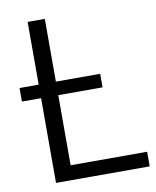

<svg xmlns="http://www.w3.org/2000/svg" viewBox="-83 -795 700 859"><g transform="rotate(-10 267.5 -365.5)"><path d="M14.6 -384.8Q14.6 -400.4 14.6 -446.3Q36.1 -446.3 101.6 -446.3Q101.6 -517.6 101.6 -731.4Q121.1 -731.4 179.7 -731.4Q179.7 -660.2 179.7 -446.3Q230.5 -446.3 380.9 -446.3Q380.9 -430.7 380.9 -384.8Q331.1 -384.8 179.7 -384.8Q179.7 -304.7 179.7 -66.4Q266.6 -66.4 527.3 -66.4Q527.3 -49.8 527.3 0Q420.9 0 101.6 0Q101.6 -95.7 101.6 -384.8Q80.1 -384.8 14.6 -384.8Z"/></g></svg>

Font: Gothic A1
Style: Regular
Weight: 400
Designer: HanYang I&C Co.,Ltd.
Version: Version 2.50